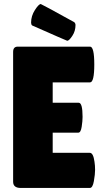

<svg xmlns="http://www.w3.org/2000/svg" viewBox="-20 -931 528 951"><path d="M139 -805Q134 -810 134 -819Q134 -852 153 -881.5Q172 -911 182 -911Q185 -911 348 -821Q354 -815 354 -807Q354 -777 338 -753Q322 -729 313 -729Q311 -729 139 -805ZM370 -422Q389 -422 389 -352Q389 -331 384.5 -302.5Q380 -274 368 -274H241V-174H425Q442 -174 448 -130Q451 -111 451 -89.5Q451 -68 445 -34Q439 0 425 0H83Q45 0 45 -31V-674Q45 -700 68 -700H426Q447 -700 447 -611.5Q447 -523 426 -523H241V-422Z"/></svg>

Font: Lilita One Rus
Style: Regular
Weight: 400
Designer: Juan Montoreano
Foundry: Juan Montoreano
Version: Version 1.002